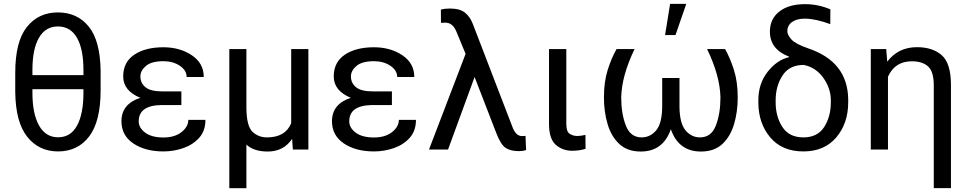

<svg xmlns="http://www.w3.org/2000/svg" viewBox="-20 -786 5092 1009"><path d="M508.8 -312.5Q508.8 -147.9 448.7 -69.1Q388.7 9.8 285.2 9.8Q184.6 9.8 123.3 -66.9Q62 -143.6 60.1 -302.2V-402.8Q60.1 -567.4 121.1 -644Q182.1 -720.7 284.2 -720.7Q386.2 -720.7 446.5 -646.2Q506.8 -571.8 508.8 -413.1ZM150.4 -391.1H418.5V-418Q418.5 -528.3 384.3 -587.6Q350.1 -647 284.2 -647Q219.2 -647 184.8 -587.6Q150.4 -528.3 150.4 -418ZM150.4 -298.3Q150.4 -188 185.3 -126.2Q220.2 -64.5 285.2 -64.5Q351.6 -64.5 385 -126.2Q418.5 -188 418.5 -298.3V-317.4H150.4Z M933.1 -305.7V-233.9H826.2Q709 -231.4 709 -148.4Q709 -114.3 742.9 -88.9Q776.9 -63.5 838.9 -63.5Q897.9 -63.5 933.8 -91.8Q969.7 -120.1 969.7 -156.2H1059.6Q1059.6 -98.6 1026.9 -62Q994.1 -25.4 943.6 -7.8Q893.1 9.8 838.9 9.8Q743.2 9.8 680.7 -32.2Q618.2 -74.2 618.2 -148.9Q618.2 -239.7 717.3 -272Q627.4 -309.1 627.4 -384.3Q627.4 -459 685.3 -498.3Q743.2 -537.6 838.9 -537.6Q925.3 -537.6 988 -495.6Q1050.8 -453.6 1050.8 -381.3H960.9Q960.9 -416 925.3 -440.2Q889.6 -464.4 838.9 -464.4Q776.4 -464.4 747.1 -439.7Q717.8 -415 717.8 -384.3Q717.8 -349.6 744.6 -327.6Q771.5 -305.7 833 -305.7Z M1386.7 10.3Q1314.5 10.3 1274.9 -25.9V203.1H1185.1V-528.3H1274.9V-217.8Q1275.9 -122.6 1307.1 -93.3Q1338.4 -64 1382.8 -64Q1480 -64 1510.3 -138.7V-528.3H1600.6V0H1519L1515.1 -56.2Q1470.2 10.3 1386.7 10.3Z M2039.6 -305.7V-233.9H1932.6Q1815.4 -231.4 1815.4 -148.4Q1815.4 -114.3 1849.4 -88.9Q1883.3 -63.5 1945.3 -63.5Q2004.4 -63.5 2040.3 -91.8Q2076.2 -120.1 2076.2 -156.2H2166Q2166 -98.6 2133.3 -62Q2100.6 -25.4 2050 -7.8Q1999.5 9.8 1945.3 9.8Q1849.6 9.8 1787.1 -32.2Q1724.6 -74.2 1724.6 -148.9Q1724.6 -239.7 1823.7 -272Q1733.9 -309.1 1733.9 -384.3Q1733.9 -459 1791.7 -498.3Q1849.6 -537.6 1945.3 -537.6Q2031.7 -537.6 2094.5 -495.6Q2157.2 -453.6 2157.2 -381.3H2067.4Q2067.4 -416 2031.7 -440.2Q1996.1 -464.4 1945.3 -464.4Q1882.8 -464.4 1853.5 -439.7Q1824.2 -415 1824.2 -384.3Q1824.2 -349.6 1851.1 -327.6Q1877.9 -305.7 1939.5 -305.7Z M2744.6 2.4Q2728.5 8.3 2707 8.3Q2663.1 8.3 2637.2 -8.8Q2611.3 -25.9 2587.4 -88.4L2474.1 -381.3L2334.5 0H2234.4L2426.8 -502.9L2378.4 -620.1Q2358.9 -667 2320.3 -667L2297.4 -666L2296.9 -735.4Q2316.4 -741.2 2343.8 -741.2Q2396.5 -741.2 2423.3 -719.7Q2450.2 -698.2 2464.8 -660.2L2673.8 -116.7Q2691.4 -70.8 2723.6 -70.8L2741.7 -71.8Z M2865.2 -528.3H2956.1V-134.8Q2956.1 -94.2 2973.9 -82.8Q2991.7 -71.3 3014.2 -71.3Q3031.2 -71.3 3056.6 -77.1L3057.1 -3.9Q3024.9 6.3 2987.3 6.3Q2937 6.3 2901.1 -24.7Q2865.2 -55.7 2865.2 -135.3Z M3460 -376H3550.8V-226.6Q3551.3 -138.7 3582.3 -101.3Q3613.3 -64 3658.7 -64Q3717.8 -64 3741.9 -126.2Q3766.1 -188.5 3766.1 -273.9Q3763.7 -388.2 3695.8 -528.3H3790.5Q3816.4 -482.4 3836.7 -419.4Q3856.9 -356.4 3856.9 -273.9Q3856.9 -199.2 3837.9 -134.3Q3818.8 -69.3 3776.4 -29.5Q3733.9 10.3 3663.6 10.3Q3545.9 10.3 3505.4 -106.9Q3464.8 10.3 3347.2 10.3Q3276.9 10.3 3234.4 -29.5Q3191.9 -69.3 3172.9 -134.3Q3153.8 -199.2 3153.8 -273.9Q3153.8 -356.4 3173.8 -419.4Q3193.8 -482.4 3220.2 -528.3H3314.9Q3247.1 -388.2 3244.6 -273.9Q3244.6 -189 3268.8 -126.5Q3293 -64 3351.6 -64Q3397.9 -64 3429 -101.8Q3460 -139.6 3460 -230ZM3475.1 -601.6 3501.5 -765.6H3586.4L3529.8 -601.6Z M4025.9 -619.6Q4025.9 -686.5 4075.4 -725.3Q4125 -764.2 4210.9 -764.2Q4279.8 -764.2 4343.8 -736.8L4343.3 -659.2Q4265.1 -688 4209 -688Q4167 -688 4142.3 -670.2Q4117.7 -652.3 4117.7 -622.1Q4117.7 -602.5 4139.2 -578.6Q4160.6 -554.7 4229 -531.2Q4434.1 -461.4 4437.5 -265.6V-248.5Q4437.5 -138.2 4375 -64.2Q4312.5 9.8 4202.1 9.8Q4089.8 9.8 4027.6 -64.2Q3965.3 -138.2 3965.3 -248.5V-259.3Q3965.3 -346.2 4013.9 -408.4Q4062.5 -470.7 4127 -485.8L4126.5 -488.3Q4025.9 -527.3 4025.9 -619.6ZM4056.2 -248.5Q4056.2 -173.3 4091.6 -118.7Q4127 -64 4202.1 -64Q4276.4 -64 4311.3 -118.7Q4346.2 -173.3 4346.2 -248.5V-259.3Q4346.2 -321.3 4306.6 -377Q4267.1 -432.6 4203.1 -444.8Q4128.4 -444.8 4092.3 -389.2Q4056.2 -333.5 4056.2 -259.3Z M4977.5 202.6H4887.2V-337.4Q4887.2 -410.2 4857.2 -437Q4827.1 -463.9 4772 -463.9Q4682.6 -463.9 4646.5 -382.8V0H4556.2V-528.3H4637.2L4642.6 -461.9Q4700.2 -538.1 4798.8 -538.1Q4881.3 -538.1 4929.4 -495.6Q4977.5 -453.1 4977.5 -338.9Z"/></svg>

Font: Roboto21382017
Style: Regular
Weight: 400
Designer: Christian Robertson
Foundry: Google
Version: Version 2.138; 2017